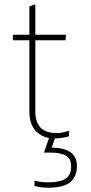

<svg xmlns="http://www.w3.org/2000/svg" viewBox="-20 -636 426 896"><path d="M237 10H236L221 53Q277 53 308 74Q339 95 339 139Q339 188 308 214Q277 240 204 240Q188 240 170 237.5Q152 235 141 232V207Q170 215 205 215Q259 215 285.5 198Q312 181 312 141Q312 105 287.5 90.5Q263 76 213 76H185L209 8Q166 0 141.5 -31.5Q117 -63 117 -114V-448H40V-474H117V-606L145 -616V-474H288L286 -448H145V-114Q145 -66 169 -40.5Q193 -15 246 -15Q270 -15 302 -26V0Q288 4 271.5 7Q255 10 237 10Z"/></svg>

Font: Kanit Thin
Style: Regular
Weight: 250
Designer: Katatrad Team
Foundry: CadsonDemak
Version: Version 2.000; ttfautohint (v1.8.3)